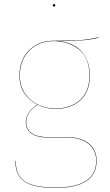

<svg xmlns="http://www.w3.org/2000/svg" viewBox="-20 -726 537 938"><path d="M462 -542Q404 -525 272 -525Q345 -515 382 -470.5Q419 -426 419 -356Q419 -279 373 -236.5Q327 -194 249 -194Q206 -194 164 -214Q108 -179 108 -128Q108 -94 135.5 -75Q163 -56 217 -56H308Q376 -56 414 -25Q452 6 452 59Q452 192 252 192Q147 192 101 162Q55 132 55 60H57Q57 132 102.5 161Q148 190 252 190Q450 190 450 59Q450 7 412 -23.5Q374 -54 308 -54H217Q162 -54 134 -73.5Q106 -93 106 -128Q106 -178 162 -215Q122 -236 98.5 -271Q75 -306 75 -357Q75 -433 121.5 -480Q168 -527 241 -527Q345 -527 385 -531Q425 -535 462 -544ZM77 -357Q77 -306 102 -269.5Q127 -233 166.5 -214.5Q206 -196 249 -196Q326 -196 371.5 -238Q417 -280 417 -356Q417 -443 366 -484Q315 -525 241 -525Q168 -525 122.5 -478Q77 -431 77 -357ZM250 -700Q250 -694 244 -694Q238 -694 238 -700Q238 -706 244 -706Q250 -706 250 -700Z"/></svg>

Font: FiraGO Two
Style: Regular
Weight: 100
Designer: bBox Type
Foundry: bBox Type GmbH
Version: Version 1.001